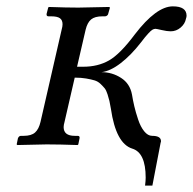

<svg xmlns="http://www.w3.org/2000/svg" viewBox="-20 -453 604 601"><path d="M106.9 -71.8 172.9 -359.9Q175.8 -370.1 175.8 -377Q175.8 -390.1 167.5 -396Q159.2 -401.9 140.1 -401.9H131.8Q124.5 -401.9 126 -410.2L130.9 -429.2L132.8 -431.2Q189 -429.2 225.1 -429.2L321.8 -431.2L324.2 -429.2L318.8 -410.2Q318.4 -406.7 315.2 -404.3Q312 -401.9 309.1 -401.9H300.8Q276.9 -401.9 265.1 -392.1Q253.4 -382.3 248 -359.9L221.2 -244.1H240.2Q286.6 -244.1 321.3 -263.9Q356 -283.7 401.9 -345.2Q469.2 -433.1 521 -433.1Q564 -433.1 564 -403.8Q564 -399.9 562 -394Q559.1 -378.4 545.4 -366.7Q531.7 -355 514.2 -355Q502.9 -355 486.3 -358.9Q469.7 -362.8 466.8 -362.8Q461.9 -362.8 457 -359.9Q452.1 -356.9 444.8 -348.9Q437.5 -340.8 434.1 -336.7Q430.7 -332.5 420.9 -319.8Q390.6 -280.8 358.2 -255.6Q325.7 -230.5 297.9 -227.1Q331.1 -227.1 358.9 -209.2Q386.7 -191.4 393.1 -157.2Q396 -139.2 400.4 -120.4Q404.8 -101.6 412.4 -78.9Q419.9 -56.2 431.4 -42Q442.9 -27.8 456.1 -27.8Q483.9 -27.8 483.9 -11.2Q483.9 -7.8 482.9 -6.8L457 127.9H434.1Q436 112.3 436 103Q436 24.9 394 12.2Q342.8 -3.9 327.1 -112.8Q324.2 -129.4 322.5 -137Q320.8 -144.5 316.7 -157.5Q312.5 -170.4 307.9 -176.3Q303.2 -182.1 294.9 -190.2Q286.6 -198.2 275.9 -201.4Q265.1 -204.6 249.5 -207.3Q233.9 -210 213.9 -210L182.1 -71.8Q179.2 -61.5 179.2 -55.2Q179.2 -27.8 213.9 -27.8H223.1Q230.5 -27.8 229 -20L225.1 -1L223.1 1Q165 -1 126 -1L34.2 1L32.2 -1L36.1 -20Q39.1 -27.8 45.9 -27.8H54.2Q78.1 -27.8 89.8 -38.3Q101.6 -48.8 106.9 -71.8Z"/></svg>

Font: Common Serif Medium
Style: Italic
Weight: 500
Italic angle: -12°
Designer: Philipp H. Poll, Khaled Hosny
Foundry: Stefan Peev, Context Ltd.
Version: Version 1.026